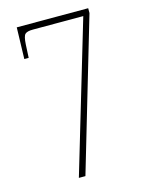

<svg xmlns="http://www.w3.org/2000/svg" viewBox="-110 -781 644 849"><g transform="rotate(-15 212.5 -357.0)"><path d="M144 0 348 -686H117Q91 -686 81.5 -677Q72 -668 70 -630L67 -570H47L51 -714H378V-692L174 0Z"/></g></svg>

Font: Noto Serif Myanmar ExtraCondensed Thin
Style: Regular
Weight: 100
Width: 2
Designer: Ben Mitchell and the Monotype Design Team
Foundry: Monotype Imaging Inc.
Version: Version 2.106; ttfautohint (v1.8.4.7-5d5b)